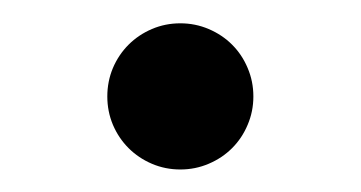

<svg xmlns="http://www.w3.org/2000/svg" viewBox="-20 -573 316 168"><path d="M137.8 -424.7Q124.6 -424.7 112.9 -429.7Q101.2 -434.7 92.5 -443.4Q83.8 -452.1 78.8 -463.8Q73.9 -475.5 73.9 -488.6Q73.9 -501.8 78.8 -513.5Q83.8 -525.2 92.5 -533.9Q101.2 -542.6 112.9 -547.6Q124.6 -552.6 137.8 -552.6Q150.9 -552.6 162.6 -547.6Q174.4 -542.6 183.1 -533.9Q191.8 -525.2 196.7 -513.5Q201.7 -501.8 201.7 -488.6Q201.7 -475.5 196.7 -463.8Q191.8 -452.1 183.1 -443.4Q174.4 -434.7 162.6 -429.7Q150.9 -424.7 137.8 -424.7Z"/></svg>

Font: Fast_Sans
Style: Regular
Weight: 400
Designer: Rasmus Andersson
Foundry: rsms
Version: Version 3.018;git-588b23468